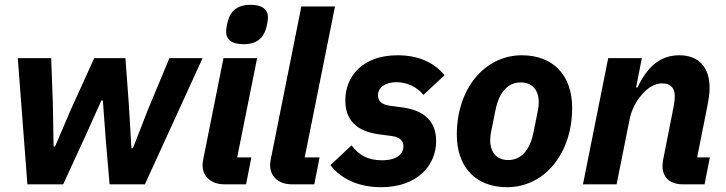

<svg xmlns="http://www.w3.org/2000/svg" viewBox="-20 -767 3020 799"><path d="M94 0H243L334 -198L402 -349H408L421 -175L436 0H583L823 -525H685L595 -309L533 -150H527L516 -335L502 -525H372L274 -309L209 -157H203L200 -335L193 -525H54Z M993 -583C1060 -583 1080 -620 1089 -655C1092 -667 1095 -683 1095 -695C1095 -727 1072 -747 1023 -747C956 -747 936 -710 927 -675C924 -663 921 -647 921 -635C921 -603 944 -583 993 -583ZM1004 0 1026 -112H967L1050 -525H910L826 -105C824 -95 823 -88 823 -80C823 -32 859 0 913 0Z M1288 0 1310 -112H1248L1374 -740H1234L1107 -105C1105 -95 1104 -88 1104 -80C1104 -32 1140 0 1194 0Z M1566 12C1716 12 1795 -78 1795 -180C1795 -262 1745 -308 1655 -320L1602 -327C1565 -332 1553 -350 1553 -370C1553 -402 1582 -425 1629 -425C1675 -425 1717 -404 1742 -372L1830 -454C1784 -510 1716 -537 1635 -537C1487 -537 1417 -448 1417 -349C1417 -265 1467 -220 1557 -208L1610 -201C1647 -196 1659 -178 1659 -158C1659 -128 1634 -100 1569 -100C1510 -100 1472 -123 1443 -162L1355 -80C1401 -19 1478 12 1566 12Z M2090 12C2246 12 2361 -128 2361 -318C2361 -456 2280 -537 2152 -537C1996 -537 1881 -397 1881 -207C1881 -69 1962 12 2090 12ZM2095 -101C2046 -101 2020 -134 2020 -184C2020 -197 2022 -209 2023 -215L2042 -309C2057 -384 2094 -424 2147 -424C2196 -424 2222 -391 2222 -341C2222 -328 2220 -316 2219 -310L2200 -216C2185 -141 2148 -101 2095 -101Z M2546 0 2600 -270C2608 -310 2626 -344 2650 -372C2673 -399 2701 -420 2735 -420C2773 -420 2788 -398 2788 -368C2788 -348 2785 -331 2781 -312L2740 -104C2739 -99 2737 -88 2737 -76C2737 -29 2768 0 2821 0H2912L2934 -112H2881L2924 -327C2929 -354 2933 -376 2933 -401C2933 -487 2888 -537 2807 -537C2725 -537 2673 -487 2633 -403H2627L2651 -525H2511L2406 0Z"/></svg>

Font: LVC Sans
Style: Bold Italic
Weight: 700
Italic angle: -11.31°
Designer: Mike Abbink, Paul van der Laan, Pieter van Rosmalen
Foundry: Bold Monday
Version: Version 3.0